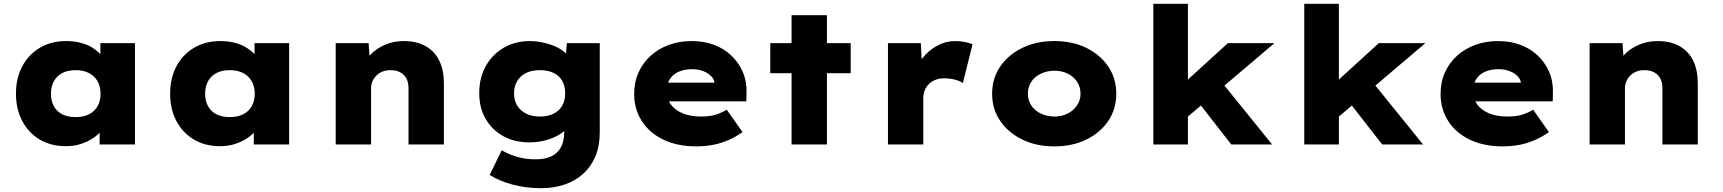

<svg xmlns="http://www.w3.org/2000/svg" viewBox="-20 -760 9066 1010"><path d="M326 9Q248 9 189 -26Q130 -61 97 -123.5Q64 -186 64 -267Q64 -349 97 -411Q130 -473 189.5 -508.5Q249 -544 328 -544Q372 -544 409.5 -533.5Q447 -523 474.5 -503.5Q502 -484 520.5 -461.5Q539 -439 548 -414L508 -412V-533H690V0H504V-138L543 -130Q536 -103 517.5 -78Q499 -53 470 -33.5Q441 -14 405 -2.5Q369 9 326 9ZM378 -144Q418 -144 447.5 -158.5Q477 -173 493 -201Q509 -229 509 -267Q509 -305 493 -333Q477 -361 447.5 -376Q418 -391 378 -391Q337 -391 308 -376Q279 -361 263.5 -333Q248 -305 248 -267Q248 -229 263.5 -201Q279 -173 308 -158.5Q337 -144 378 -144Z M1137 9Q1059 9 1000 -26Q941 -61 908 -123.5Q875 -186 875 -267Q875 -349 908 -411Q941 -473 1000.5 -508.5Q1060 -544 1139 -544Q1183 -544 1220.5 -533.5Q1258 -523 1285.5 -503.5Q1313 -484 1331.5 -461.5Q1350 -439 1359 -414L1319 -412V-533H1501V0H1315V-138L1354 -130Q1347 -103 1328.5 -78Q1310 -53 1281 -33.5Q1252 -14 1216 -2.5Q1180 9 1137 9ZM1189 -144Q1229 -144 1258.5 -158.5Q1288 -173 1304 -201Q1320 -229 1320 -267Q1320 -305 1304 -333Q1288 -361 1258.5 -376Q1229 -391 1189 -391Q1148 -391 1119 -376Q1090 -361 1074.5 -333Q1059 -305 1059 -267Q1059 -229 1074.5 -201Q1090 -173 1119 -158.5Q1148 -144 1189 -144Z M1746 0V-533H1919L1928 -409L1884 -397Q1896 -437 1927 -470.5Q1958 -504 2004 -524Q2050 -544 2105 -544Q2172 -544 2219.5 -517Q2267 -490 2291 -440.5Q2315 -391 2315 -323V0H2129V-295Q2129 -326 2118 -347Q2107 -368 2085.5 -379.5Q2064 -391 2035 -391Q2010 -391 1991 -383Q1972 -375 1959 -361.5Q1946 -348 1939 -331.5Q1932 -315 1932 -298V0H1839Q1800 0 1777 0Q1754 0 1746 0Z M2827 230Q2744 230 2672.5 210Q2601 190 2556 160L2619 31Q2641 43 2667.5 54Q2694 65 2726.5 71.5Q2759 78 2797 78Q2847 78 2880 62.5Q2913 47 2930.5 15Q2948 -17 2948 -65V-133L2988 -128Q2979 -96 2947 -69.5Q2915 -43 2867.5 -27Q2820 -11 2765 -11Q2687 -11 2628 -43.5Q2569 -76 2535 -134Q2501 -192 2501 -270Q2501 -351 2535.5 -412.5Q2570 -474 2630 -509Q2690 -544 2768 -544Q2795 -544 2825 -538.5Q2855 -533 2883 -523Q2911 -513 2934 -497.5Q2957 -482 2972 -463.5Q2987 -445 2990 -423L2952 -414L2962 -533H3135V-65Q3135 8 3112 62.5Q3089 117 3047.5 154.5Q3006 192 2949.5 211Q2893 230 2827 230ZM2821 -147Q2862 -147 2892 -162Q2922 -177 2937.5 -204Q2953 -231 2953 -269Q2953 -307 2937.5 -334.5Q2922 -362 2892 -376.5Q2862 -391 2821 -391Q2778 -391 2748 -376.5Q2718 -362 2701 -334.5Q2684 -307 2684 -269Q2684 -231 2701 -204Q2718 -177 2748 -162Q2778 -147 2821 -147Z M3643 10Q3543 10 3469.5 -25.5Q3396 -61 3356 -123.5Q3316 -186 3316 -266Q3316 -328 3339 -379Q3362 -430 3403 -467Q3444 -504 3499 -524Q3554 -544 3618 -544Q3682 -544 3735 -524.5Q3788 -505 3827 -468Q3866 -431 3887.5 -381Q3909 -331 3907 -270L3906 -227H3430L3407 -325H3757L3739 -301V-320Q3738 -342 3721.5 -359Q3705 -376 3679 -386Q3653 -396 3622 -396Q3582 -396 3552 -383.5Q3522 -371 3504.5 -345Q3487 -319 3487 -281Q3487 -241 3508.5 -211Q3530 -181 3570.5 -164Q3611 -147 3668 -147Q3716 -147 3747.5 -157.5Q3779 -168 3803 -183L3886 -65Q3849 -39 3809 -22Q3769 -5 3728 2.5Q3687 10 3643 10Z M4144 0V-680H4330V0ZM4032 -375V-533H4455V-375Z M4651 0V-533H4824L4834 -348L4787 -364Q4801 -414 4833.5 -455Q4866 -496 4910.5 -520Q4955 -544 5004 -544Q5030 -544 5054 -539.5Q5078 -535 5096 -527L5045 -323Q5031 -334 5003.5 -341Q4976 -348 4947 -348Q4920 -348 4899.5 -339.5Q4879 -331 4865 -316.5Q4851 -302 4844 -283.5Q4837 -265 4837 -243V0Z M5526 10Q5431 10 5357.5 -26Q5284 -62 5241.5 -124Q5199 -186 5199 -267Q5199 -348 5241.5 -410Q5284 -472 5357.5 -508Q5431 -544 5526 -544Q5622 -544 5695 -508Q5768 -472 5810 -410Q5852 -348 5852 -267Q5852 -186 5810 -124Q5768 -62 5695 -26Q5622 10 5526 10ZM5526 -147Q5565 -147 5596 -162.5Q5627 -178 5645.5 -205.5Q5664 -233 5664 -267Q5664 -303 5645.5 -330.5Q5627 -358 5596 -373Q5565 -388 5526 -388Q5488 -388 5455.5 -372.5Q5423 -357 5405 -330Q5387 -303 5387 -267Q5387 -233 5405 -205.5Q5423 -178 5455.5 -162.5Q5488 -147 5526 -147Z M6221 -140 6144 -264 6439 -533H6684ZM6047 0V-740H6229V0ZM6457 0 6245 -272 6374 -368 6672 0Z M7015 -140 6938 -264 7233 -533H7478ZM6841 0V-740H7023V0ZM7251 0 7039 -272 7168 -368 7466 0Z M7885 10Q7785 10 7711.5 -25.5Q7638 -61 7598 -123.5Q7558 -186 7558 -266Q7558 -328 7581 -379Q7604 -430 7645 -467Q7686 -504 7741 -524Q7796 -544 7860 -544Q7924 -544 7977 -524.5Q8030 -505 8069 -468Q8108 -431 8129.5 -381Q8151 -331 8149 -270L8148 -227H7672L7649 -325H7999L7981 -301V-320Q7980 -342 7963.5 -359Q7947 -376 7921 -386Q7895 -396 7864 -396Q7824 -396 7794 -383.5Q7764 -371 7746.5 -345Q7729 -319 7729 -281Q7729 -241 7750.5 -211Q7772 -181 7812.5 -164Q7853 -147 7910 -147Q7958 -147 7989.5 -157.5Q8021 -168 8045 -183L8128 -65Q8091 -39 8051 -22Q8011 -5 7970 2.5Q7929 10 7885 10Z M8342 0V-533H8515L8524 -409L8480 -397Q8492 -437 8523 -470.5Q8554 -504 8600 -524Q8646 -544 8701 -544Q8768 -544 8815.5 -517Q8863 -490 8887 -440.5Q8911 -391 8911 -323V0H8725V-295Q8725 -326 8714 -347Q8703 -368 8681.5 -379.5Q8660 -391 8631 -391Q8606 -391 8587 -383Q8568 -375 8555 -361.5Q8542 -348 8535 -331.5Q8528 -315 8528 -298V0H8435Q8396 0 8373 0Q8350 0 8342 0Z"/></svg>

Font: Lexend Exa ExtraBold
Style: Regular
Weight: 800
Designer: Bonnie Shaver-Troup, Thomas Jockin
Foundry: Lexend
Version: Version 1.007